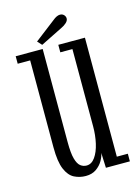

<svg xmlns="http://www.w3.org/2000/svg" viewBox="-102 -697 557 766"><g transform="rotate(-15 176.0 -314.0)"><path d="M156 11Q131 11 109 0Q87 -11 73.8 -42Q60.5 -73 60.5 -132.5V-492H9V-523H120.5V-138.5Q120.5 -93 127 -69.5Q133.5 -46 144.8 -37.2Q156 -28.5 170 -28.5Q190.5 -28.5 205.2 -49.2Q220 -70 227.5 -103Q235 -136 235 -172.5V-492H185V-523H295V-31.5H340.5V0H241.5L239 -62Q236.5 -47.5 226.8 -30.5Q217 -13.5 199.5 -1.2Q182 11 156 11ZM123 -539.5 106.5 -557.5 193 -624Q200 -630 207.8 -633.8Q215.5 -637.5 222.5 -637.5Q229 -637.5 234 -634.5Q239 -631.5 242 -626Q244.5 -621.5 244.5 -616.5Q244.5 -607 235.5 -598.8Q226.5 -590.5 214.5 -585Z"/></g></svg>

Font: Imbue Light
Style: Regular
Weight: 300
Designer: Tyler Finck
Foundry: Etcetera Type Company
Version: Version 1.102